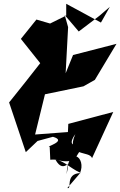

<svg xmlns="http://www.w3.org/2000/svg" viewBox="-20 -737 634 1012"><path d="M245 105C311 97 337 144 406 175C319 177 362 264 335 254L401 177C439 91 339 24 331 181C355 66 322 195 272 104C390 137 379 73 410 50C428 16 314 58 377 -30C322 94 455 55 465 97L577 -147L340 -84L338 -41L165 -28L217 -240L420 -282L480 -316L594 -506L365 -447L326 -351L339 -594L321 -658L395 -571L503 -653L559 -701L512 -618L329 -717V-655L244 -613L172 -634L90 -532L192 -404C139 -335 83 -266 28 -197L116 65L178 6L259 -16C340 7 212 38 242 37Z"/></svg>

Font: Asimov Silicon
Style: Regular
Weight: 400
Designer: Google
Version: Version 2.000980; 2014